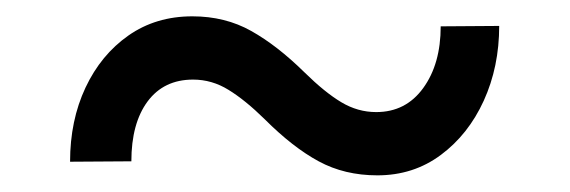

<svg xmlns="http://www.w3.org/2000/svg" viewBox="-20 -411 695 234"><path d="M588.4 -379.4Q588.4 -329.6 569.6 -288.3Q550.8 -247.1 517.3 -222.2Q483.9 -197.3 439.9 -197.3Q399.9 -197.3 368.4 -214.4Q336.9 -231.4 302.7 -265.6Q278.8 -289.1 258.5 -301.5Q238.3 -314 215.3 -314Q179.7 -314 159.9 -287.4Q140.1 -260.7 140.1 -214.4L65.4 -213.9Q65.4 -264.2 84.2 -304.2Q103 -344.2 136.5 -367.7Q169.9 -391.1 214.4 -391.1Q254.4 -391.1 286.1 -373.3Q317.9 -355.5 351.1 -322.8Q376 -298.3 396 -286.4Q416 -274.4 438.5 -274.4Q474.6 -274.4 495.8 -303.7Q517.1 -333 517.1 -378.9Z"/></svg>

Font: Robert Sans Medium
Style: Regular
Weight: 500
Designer: Christian Robertson (extended by Adam Twardoch)
Foundry: Google
Version: Version 12.135;April 2, 2019;FontCreator 11.5.0.2425 64-bit;